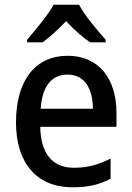

<svg xmlns="http://www.w3.org/2000/svg" viewBox="-20 -786 559 816"><path d="M316 -766H208C184 -722 131 -659 95 -617V-606H161C191 -628 227 -660 261 -696C294 -660 331 -628 363 -606H429V-617C393 -658 339 -721 316 -766ZM268 -549C132 -549 48 -447 48 -266C48 -92 137 10 288 10C354 10 401 -1 450 -26V-112C398 -86 353 -73 294 -73C203 -73 153 -133 151 -247H475V-307C475 -452 399 -549 268 -549ZM267 -469C341 -469 374 -408 375 -324H153C159 -420 200 -469 267 -469Z"/></svg>

Font: Noto Sans Gujarati SemiCondensed Medium
Style: Regular
Weight: 500
Width: 4
Designer: Jelle Bosma - Monotype Design Team, Universal Thirst
Foundry: Monotype Imaging Inc.
Version: Version 2.106